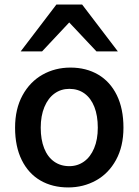

<svg xmlns="http://www.w3.org/2000/svg" viewBox="-20 -801 601 833"><path d="M285.6 -507.8Q354 -507.8 406 -477.3Q458 -446.8 486.8 -388.2Q515.6 -329.6 515.6 -247.1Q515.6 -166 483.4 -107.2Q451.2 -48.3 396.5 -18.1Q341.8 12.2 275.9 12.2Q207.5 12.2 155.5 -17.8Q103.5 -47.9 74.5 -106.4Q45.4 -165 45.4 -247.1Q45.4 -328.1 77.6 -387.2Q109.9 -446.3 164.6 -477.1Q219.2 -507.8 285.6 -507.8ZM280.8 -80.1Q316.4 -80.1 344.5 -100.1Q372.6 -120.1 388.4 -158Q404.3 -195.8 404.3 -247.1Q404.3 -299.3 389.4 -337.2Q374.5 -375 346.7 -395.3Q318.8 -415.5 280.8 -415.5Q244.6 -415.5 216.6 -395.3Q188.5 -375 172.6 -336.7Q156.7 -298.3 156.7 -247.1Q156.7 -195.3 171.6 -157.7Q186.5 -120.1 214.6 -100.1Q242.7 -80.1 280.8 -80.1ZM69.8 -578.1 224.6 -781.2H336.4L491.2 -578.1H398.4L280.3 -703.6L162.6 -578.1Z"/></svg>

Font: Lesson One Medium
Style: Regular
Weight: 500
Designer: But Ko, Victor Gaultney, Annie Olsen, Julie Remington, Don Collingsworth, Eric Hays, Becca Hirsbrunner
Version: Version 1.100